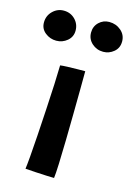

<svg xmlns="http://www.w3.org/2000/svg" viewBox="-142 -744 553 804"><g transform="rotate(15 134.5 -342.5)"><path d="M175 2.5Q165 2.5 142 1.5Q119 0.5 93.5 -1Q68 -2.5 49.5 -4Q51.5 -17 55 -57.2Q58.5 -97.5 62 -153Q65.5 -208.5 69 -267.2Q72.5 -326 74.8 -377.2Q77 -428.5 77.5 -459.5Q87 -461 109.2 -461.8Q131.5 -462.5 153.8 -462.8Q176 -463 185.5 -463Q185.5 -435 185 -385.5Q184.5 -336 183.8 -277Q183 -218 182 -161Q181 -104 179.2 -60Q177.5 -16 175 2.5ZM236.5 -561Q208 -561 187.5 -579.5Q167 -598 167 -626Q167 -653 185.5 -670.8Q204 -688.5 230 -688.5Q259.5 -688.5 281 -670Q302.5 -651.5 302.5 -623Q302.5 -594.5 282.2 -577.8Q262 -561 236.5 -561ZM34.5 -555Q7.5 -555 -13.5 -571.8Q-34.5 -588.5 -34.5 -615.5Q-34.5 -645 -14.2 -665Q6 -685 33.5 -685Q63 -685 82.8 -665Q102.5 -645 102.5 -616.5Q102.5 -589.5 82 -572.2Q61.5 -555 34.5 -555Z"/></g></svg>

Font: Grandstander Medium
Style: Regular
Weight: 500
Designer: Tyler Finck
Foundry: Etcetera Type Co
Version: Version 1.200; ttfautohint (v1.8.3)